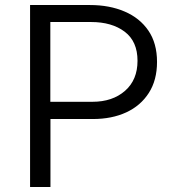

<svg xmlns="http://www.w3.org/2000/svg" viewBox="-20 -743 672 763"><path d="M99.5 0V-723H338Q415 -723 475.2 -697.2Q535.5 -671.5 569.8 -621.2Q604 -571 604 -497Q604 -424.5 571.5 -373.8Q539 -323 481.8 -296.5Q424.5 -270 349 -270H180.5V0ZM180 -338.5H347.5Q427 -338.5 476.8 -382Q526.5 -425.5 526.5 -501.5Q526.5 -578.5 475.5 -617Q424.5 -655.5 342 -655.5H180Z"/></svg>

Font: Public Sans Light
Style: Regular
Weight: 300
Designer: The Public Sans Project Authors: Dan O. Williams and USWDS (Libre Franklin designed by Pablo Impallari and Rodrigo Fuenz
Version: Version 1.007